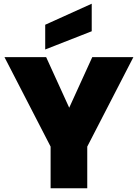

<svg xmlns="http://www.w3.org/2000/svg" viewBox="-20 -1012 741 1032"><path d="M697 -705 449 -224V0H252V-224L4 -705H228L352 -433L476 -705ZM473 -844 223 -746V-879L473 -992Z"/></svg>

Font: DVN-Poppins ExtBd
Style: Regular
Weight: 800
Designer: Ninad Kale (Devanagari), Jonny Pinhorn (Latin)
Foundry: Indian Type Foundry
Version: 4.004